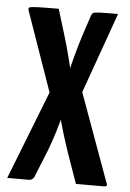

<svg xmlns="http://www.w3.org/2000/svg" viewBox="-51 -739 525 777"><g transform="rotate(5 211.0 -350.0)"><path d="M8 0 159 -386 214 -423Q214 -423 219.5 -449Q225 -475 235.5 -514Q246 -553 258 -592L288 -683Q291 -692 296 -695Q301 -698 323 -699Q345 -700 397 -700L259 -313L217 -302Q217 -302 209.5 -274Q202 -246 189.5 -204.5Q177 -163 161 -122L117 -13Q110 0 96 0ZM287 0 244 -122Q230 -163 217.5 -204.5Q205 -246 197.5 -274Q190 -302 190 -302L156 -338L35 -683Q32 -692 37.5 -695Q43 -698 70 -699Q97 -700 156 -700L189 -592Q201 -552 211 -513.5Q221 -475 226.5 -449Q232 -423 232 -423L269 -403L410 -15Q414 -9 412 -4.5Q410 0 399 0Z"/></g></svg>

Font: Yanone Kaffeesatz ExtraLight SemiBold
Style: Regular
Weight: 600
Version: Version 2.003